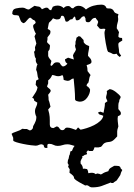

<svg xmlns="http://www.w3.org/2000/svg" viewBox="-20 -646 577 829"><path d="M291 5Q292 2 294.5 -4Q297 -10 302 -16Q294 -18 286.5 -20.5Q279 -23 271 -23Q260 -23 250 -19.5Q240 -16 229 -16Q219 -16 211 -20.5Q203 -25 193 -25Q185 -25 184.5 -19.5Q184 -14 185 -8L179 -7Q173 -7 171 -11Q169 -15 168 -20L160 -23Q153 -23 147 -20Q141 -17 134 -17Q129 -17 113 -19Q97 -21 80 -24.5Q63 -28 50 -32Q37 -36 37 -40V-51L30 -68Q35 -73 51 -78Q67 -83 76 -90Q81 -89 86 -89Q91 -89 96 -89L108 -83Q113 -83 116.5 -86Q120 -89 122 -93Q122 -100 124.5 -104Q127 -108 129.5 -113Q132 -118 134.5 -124.5Q137 -131 137 -142Q131 -154 131 -167Q131 -175 136 -184.5Q141 -194 141 -203L128 -211L126 -220L119 -224Q126 -235 133 -245.5Q140 -256 142 -269L134 -280L136 -298L147 -304Q142 -314 141.5 -324.5Q141 -335 136 -345Q137 -351 138 -357Q139 -363 142 -368Q132 -378 135 -393Q130 -399 129.5 -406.5Q129 -414 127 -422L132 -429L131 -442L137 -458L129 -489L135 -501Q132 -504 127.5 -516Q123 -528 123 -533Q123 -539 128.5 -542Q134 -545 134 -551L128 -559Q123 -559 119 -563.5Q115 -568 110 -570Q103 -567 95 -556.5Q87 -546 80 -546L72 -552Q68 -558 66 -565Q64 -572 61 -578Q54 -581 46 -580.5Q38 -580 33 -586V-588Q33 -606 48.5 -609.5Q64 -613 77 -613Q85 -613 91 -609Q97 -605 105 -605L129 -621Q140 -618 147 -617.5Q154 -617 161 -606Q166 -608 171 -610.5Q176 -613 181 -613Q187 -613 190.5 -607.5Q194 -602 201 -602L208 -617Q218 -622 228 -622Q244 -622 255 -611Q262 -620 274 -620Q281 -620 285 -615Q289 -610 296 -610Q305 -621 320 -621Q329 -621 337 -616.5Q345 -612 351 -605Q365 -616 382.5 -621Q400 -626 418 -626Q435 -626 440 -611Q445 -609 451.5 -609.5Q458 -610 463 -607Q468 -604 469.5 -601.5Q471 -599 472.5 -596Q474 -593 477.5 -590.5Q481 -588 491 -585V-583L489 -574Q492 -561 488 -549Q484 -537 484 -524Q487 -519 490 -514.5Q493 -510 494 -505Q492 -501 492 -497Q492 -493 491 -488Q493 -484 497.5 -483Q502 -482 507 -482L508 -471Q504 -468 497.5 -464.5Q491 -461 491 -455Q491 -447 492.5 -439Q494 -431 494 -423Q494 -418 497 -414Q500 -410 503 -406L497 -400Q493 -403 489.5 -406Q486 -409 484 -414L472 -412L465 -414Q461 -417 456.5 -418.5Q452 -420 447 -422Q444 -425 441.5 -436Q439 -447 436.5 -460.5Q434 -474 432.5 -486.5Q431 -499 431 -504Q431 -510 435 -520Q431 -523 426.5 -522Q422 -521 417 -521L411 -522L399 -536L404 -551Q403 -556 399 -560Q395 -564 393 -569Q385 -569 381 -566Q377 -563 374.5 -559.5Q372 -556 369 -553Q366 -550 362 -550Q352 -550 350.5 -554.5Q349 -559 349 -567L344 -576Q335 -576 328.5 -567Q322 -558 311 -558Q306 -561 306 -566.5Q306 -572 301 -575L292 -563Q283 -563 279.5 -558.5Q276 -554 269 -552L263 -554Q261 -559 258.5 -568.5Q256 -578 249 -578Q244 -578 243.5 -575.5Q243 -573 242 -570Q241 -567 237.5 -564.5Q234 -562 224 -562Q222 -562 216.5 -564Q211 -566 209 -567Q201 -556 197.5 -553.5Q194 -551 192.5 -549Q191 -547 190 -542Q189 -537 186 -521Q190 -519 194 -516.5Q198 -514 198 -509Q198 -501 193.5 -496Q189 -491 185 -485Q186 -476 183 -465Q185 -460 189.5 -457Q194 -454 196 -449L194 -433L188 -424V-404Q190 -398 194 -393Q198 -388 202 -383L198 -367L200 -361Q205 -363 207 -365.5Q209 -368 211 -370.5Q213 -373 216.5 -375Q220 -377 227 -377Q231 -377 237 -375Q240 -370 243 -366Q246 -362 251 -359Q257 -359 262 -362.5Q267 -366 271 -371L264 -377Q263 -379 261.5 -383.5Q260 -388 261 -390L274 -397L299 -389L295 -406Q297 -414 301.5 -419.5Q306 -425 308 -433Q304 -443 304 -450Q306 -453 306 -457.5Q306 -462 306 -466Q310 -476 310 -483L320 -490L327 -488L338 -476Q341 -474 341 -472Q341 -470 341 -468Q341 -462 344 -460Q348 -455 353.5 -452Q359 -449 365 -447Q365 -436 362.5 -426Q360 -416 360 -405Q365 -400 370 -393.5Q375 -387 375 -379Q375 -373 367 -369.5Q359 -366 354 -365Q358 -354 358 -339L371 -322Q366 -314 365 -305Q364 -296 361 -288Q354 -284 354 -275Q365 -269 369 -259Q369 -242 356.5 -224.5Q344 -207 325 -207Q320 -207 312 -209.5Q304 -212 304 -218Q304 -240 302 -262.5Q300 -285 298 -307Q291 -307 285.5 -302Q280 -297 271 -297Q268 -297 263.5 -298.5Q259 -300 255 -301Q254 -306 253.5 -312Q253 -318 249 -322Q241 -317 231 -317Q224 -317 218 -319.5Q212 -322 205 -322Q200 -308 188 -299V-286L183 -273Q186 -268 192.5 -263.5Q199 -259 199 -253Q197 -248 194 -244.5Q191 -241 188 -237Q189 -231 189.5 -225.5Q190 -220 190 -214Q193 -207 194.5 -200Q196 -193 198 -185L188 -173Q191 -163 192.5 -155.5Q194 -148 194.5 -141Q195 -134 195 -126.5Q195 -119 195 -109Q195 -93 211 -93L224 -100Q232 -100 236.5 -92Q241 -84 249 -84Q256 -84 259.5 -89.5Q263 -95 270 -95Q280 -95 289.5 -91.5Q299 -88 308 -85L317 -96L328 -86Q339 -88 355 -93Q371 -98 386 -105.5Q401 -113 412.5 -123.5Q424 -134 426 -146L416 -150Q411 -150 408 -153Q405 -156 403 -160L413 -164L427 -159Q429 -170 431 -180Q433 -190 433 -201L444 -209L438 -223Q438 -231 440.5 -237.5Q443 -244 441 -253L453 -261Q464 -261 480 -249Q496 -237 501 -228Q501 -223 497.5 -218.5Q494 -214 495 -209Q491 -201 491 -192Q491 -183 491 -175Q494 -171 498 -166.5Q502 -162 502 -157Q502 -151 498 -148.5Q494 -146 489 -144Q487 -133 488.5 -122Q490 -111 491 -100Q486 -85 486 -79.5Q486 -74 486 -59V-57Q480 -51 474 -44.5Q468 -38 460 -35Q453 -33 445.5 -32.5Q438 -32 431 -28Q426 -25 421.5 -18Q417 -11 411 -11Q406 -9 399.5 -9.5Q393 -10 388 -10Q386 0 380 6H365L360 3L353 11L356 16L354 21L345 23L342 26L336 28L335 29L336 34L330 44H331L328 49V60Q338 70 338 83L343 82L356 84Q361 92 361 100L362 102Q366 101 369 100.5Q372 100 376 100Q387 100 393 106L400 103L410 105L413 107L419 106Q426 101 433 98Q440 95 448 93Q450 84 457.5 79Q465 74 473 70Q478 70 483.5 70Q489 70 494 71L499 75L501 80V81L508 88Q502 98 499 111V110L498 112L484 133Q482 135 476.5 138Q471 141 469 144H461L458 142Q436 151 419 157Q402 163 378 163Q370 163 363.5 157.5Q357 152 348 155Q339 150 322.5 141Q306 132 300 124Q300 117 295.5 112.5Q291 108 286 104L287 105L280 100L281 85L274 74L276 68L277 67L272 58Q273 53 273 48.5Q273 44 276 40L279 25L281 22L282 16L284 14Q282 12 282 11Q282 9 285.5 7.5Q289 6 291 5Z"/></svg>

Font: ErikasBuero
Style: Regular
Weight: 400
Designer: Peter Wiegel
Foundry: Peter Wiegel
Version: Version 1.006